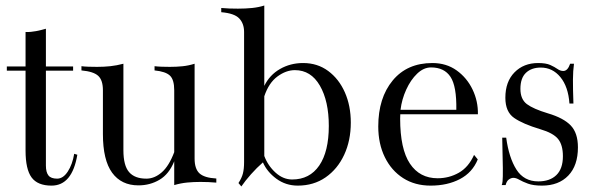

<svg xmlns="http://www.w3.org/2000/svg" viewBox="-20 -652 2127 686"><path d="M164.1 11.2Q114.3 11.2 92.8 -18.1Q71.3 -47.4 71.3 -113.8V-399.4H4.4V-414.6H71.3V-537.6Q90.3 -537.1 108.9 -540.8Q127.4 -544.4 144 -549.3V-414.6H241.2V-399.4H144V-60.5Q144 -36.6 153.1 -25.1Q162.1 -13.7 184.1 -13.7Q205.6 -13.7 222.2 -39.1Q238.8 -64.5 245.1 -102.5L256.3 -99.1Q237.8 11.2 164.1 11.2Z M474.6 10.3Q413.6 10.3 380.6 -34.9Q347.7 -80.1 347.7 -172.9V-329.6Q347.7 -365.7 330.8 -381.1Q314 -396.5 271 -400.4V-415.5Q281.2 -414.1 296.6 -413.6Q312 -413.1 327.1 -413.1Q351.6 -413.1 374.3 -415.5Q397 -418 420.9 -424.3V-115.2Q420.9 -60.5 441.2 -37.1Q461.4 -13.7 502.9 -13.7Q532.2 -13.7 558.1 -36.4Q584 -59.1 602.5 -108.4V-329.6Q602.5 -367.2 587.2 -381.8Q571.8 -396.5 532.2 -400.4V-415.5Q543.5 -414.1 558.3 -413.6Q573.2 -413.1 586.9 -413.1Q610.4 -413.1 632.1 -415.3Q653.8 -417.5 675.3 -424.3V-85.4Q675.3 -48.8 692.6 -32.7Q710 -16.6 752.9 -14.2V0.5Q725.1 -2 696.3 -2Q671.9 -2 648.9 0.2Q626 2.4 602.5 9.3V-75.7Q584 -29.8 550 -9.8Q516.1 10.3 474.6 10.3Z M842.3 14.2 832 2Q843.8 -16.1 847.9 -32.2Q852.1 -48.3 852.1 -73.2V-537.6Q852.1 -567.9 834.7 -586.2Q817.4 -604.5 770.5 -608.4V-623.5Q784.2 -622.1 799.8 -621.6Q815.4 -621.1 830.1 -621.1Q857.4 -621.1 881.1 -623.5Q904.8 -626 924.3 -632.3V-345.2Q943.4 -384.3 980.5 -405.5Q1017.6 -426.8 1063 -426.8Q1114.3 -426.8 1152.6 -398.4Q1190.9 -370.1 1212.2 -322Q1233.4 -273.9 1233.4 -213.9Q1233.4 -149.9 1209.7 -98.9Q1186 -47.9 1143.3 -18.3Q1100.6 11.2 1043.9 11.2Q1001 11.2 967.5 -13.4Q934.1 -38.1 919.4 -71.8Q897.5 -52.7 876.7 -29.3Q856 -5.9 842.3 14.2ZM1033.7 -401.4Q1002 -401.4 971.2 -378.7Q940.4 -356 924.3 -308.1V-94.7Q937.5 -59.6 964.6 -35.2Q991.7 -10.7 1023.9 -10.7Q1086.4 -10.7 1120.6 -60.5Q1154.8 -110.4 1154.8 -202.1Q1154.8 -291 1122.8 -346.2Q1090.8 -401.4 1033.7 -401.4Z M1518.6 11.2Q1462.4 11.2 1420.4 -15.6Q1378.4 -42.5 1355 -90.3Q1331.5 -138.2 1331.5 -200.2Q1331.5 -302.2 1383.1 -364.5Q1434.6 -426.8 1524.9 -426.8Q1574.7 -426.8 1611.6 -400.4Q1648.4 -374 1668.5 -332Q1688.5 -290 1687.5 -243.7H1410.2Q1409.7 -238.3 1409.7 -228.5Q1409.7 -119.6 1444.6 -67.4Q1479.5 -15.1 1543.5 -15.1Q1584.5 -15.1 1619.1 -34.7Q1653.8 -54.2 1673.8 -98.6L1687 -82.5Q1668 -35.6 1623.3 -12.2Q1578.6 11.2 1518.6 11.2ZM1520 -411.1Q1493.7 -411.1 1470.5 -388.9Q1447.3 -366.7 1431.4 -331.8Q1415.5 -296.9 1411.1 -259.8H1610.4Q1611.8 -343.8 1589.6 -377.4Q1567.4 -411.1 1520 -411.1Z M1916.5 11.2Q1885.7 11.2 1866.5 4.2Q1847.2 -2.9 1835.4 -9.8Q1823.7 -16.6 1814.5 -16.6Q1806.2 -16.6 1798.1 -10.7Q1790 -4.9 1786.6 9.3H1772Q1774.4 7.8 1775.6 -4.2Q1776.9 -16.1 1776.6 -51.8Q1776.4 -87.4 1774.4 -160.2H1788.6Q1798.3 -88.4 1825.2 -46.1Q1852.1 -3.9 1903.3 -3.9Q1944.8 -3.9 1968 -26.6Q1991.2 -49.3 1991.2 -93.8Q1991.2 -134.3 1973.9 -155.5Q1956.5 -176.8 1910.2 -190.4Q1848.1 -209 1816.9 -230.7Q1785.6 -252.4 1785.6 -302.7Q1785.6 -360.4 1818.4 -393.6Q1851.1 -426.8 1902.8 -426.8Q1930.7 -426.8 1946.3 -419.7Q1961.9 -412.6 1971.9 -405.5Q1981.9 -398.4 1992.7 -398.4Q2008.3 -398.4 2017.1 -424.3H2030.8Q2027.3 -399.4 2027.1 -367.7Q2026.9 -335.9 2028.8 -282.2H2014.6Q2010.3 -342.3 1982.2 -376.5Q1954.1 -410.6 1912.1 -410.6Q1878.9 -410.6 1859.1 -391.8Q1839.4 -373 1839.4 -334.5Q1839.4 -297.4 1862.5 -280Q1885.7 -262.7 1937.5 -247.1Q1993.7 -230.5 2019.3 -203.6Q2044.9 -176.8 2044.9 -125.5Q2044.9 -60.5 2010.5 -24.7Q1976.1 11.2 1916.5 11.2Z"/></svg>

Font: Bacasime Antique
Style: Regular
Weight: 400
Designer: The DocRepair Project, Claus Eggers Sørensen
Foundry: Google
Version: Version 2.000